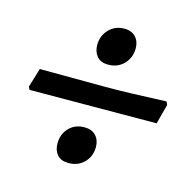

<svg xmlns="http://www.w3.org/2000/svg" viewBox="-78 -580 644 640"><g transform="rotate(15 243.5 -260.5)"><path d="M202 -425Q202 -457 223 -479Q244 -501 276 -501Q301 -501 315 -486Q329 -471 329 -447Q329 -415 308 -393Q287 -371 254 -371Q228 -371 215 -386.5Q202 -402 202 -425ZM461 -224 243 -223 23 -222 18 -232 38 -298 266 -297Q339 -297 474 -303L479 -292ZM159 -74Q159 -106 179.5 -127.5Q200 -149 233 -149Q258 -149 272 -134Q286 -119 286 -95Q286 -63 265 -41.5Q244 -20 211 -20Q185 -20 172 -35Q159 -50 159 -74Z"/></g></svg>

Font: Alegreya Medium
Style: Italic
Weight: 500
Italic angle: -7°
Designer: Juan Pablo del Peral
Foundry: Huerta Tipografica
Version: Version 2.008; ttfautohint (v1.8)